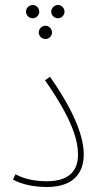

<svg xmlns="http://www.w3.org/2000/svg" viewBox="-20 -743 406 768"><path d="M111 -670C125 -670 137 -682 137 -696C137 -711 125 -723 111 -723C96 -723 84 -711 84 -696C84 -682 96 -670 111 -670ZM212 -670C226 -670 238 -682 238 -696C238 -711 226 -723 212 -723C197 -723 185 -711 185 -696C185 -682 197 -670 212 -670ZM162 -587C176 -587 188 -599 188 -613C188 -628 176 -640 162 -640C147 -640 135 -628 135 -613C135 -599 147 -587 162 -587ZM32 -25C65 -5 119 5 167 5C287 5 315 -65 315 -125C315 -183 290 -279 180 -436L160 -422C272 -262 292 -179 292 -124C292 -64 260 -18 167 -18C125 -18 77 -26 42 -46Z"/></svg>

Font: Noto Sans Arabic SemCond Thin
Style: Regular
Weight: 100
Width: 4
Designer: Monotype Design Team, Nadine Chahine, Nizar Qandah and Khaled Hosny
Foundry: Monotype Imaging Inc.
Version: Version 2.012